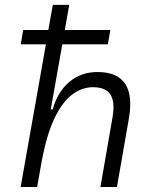

<svg xmlns="http://www.w3.org/2000/svg" viewBox="-20 -752 626 772"><path d="M383.8 0 432.1 -278.3Q443.4 -340.3 424.6 -370.8Q405.8 -401.4 353.5 -401.4Q311.5 -401.4 272.2 -373.3Q232.9 -345.2 200.7 -279.8Q168.5 -214.4 147.5 -102.5V-103L129.4 0H63L164.6 -573.7H63.5L73.2 -631.3H174.3L192.4 -732.4H258.3L240.7 -631.3H423.8L413.6 -573.7H230.5L184.1 -312H191.9Q211.9 -383.8 259.3 -423.1Q306.6 -462.4 371.6 -462.4Q531.2 -462.4 498 -274.4L450.2 0Z"/></svg>

Font: Cascadia Mono Light
Style: Italic
Weight: 300
Italic angle: -10°
Monospace: yes
Designer: Aaron Bell
Foundry: Saja Typeworks
Version: Version 2404.023; ttfautohint (v1.8.4)